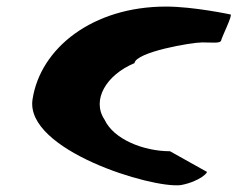

<svg xmlns="http://www.w3.org/2000/svg" viewBox="-20 -574 722 584"><path d="M79 -272C55 -118 441 0 530 -11C589 -22 616 -52 608 -52L497 -114C417 -114 326 -150 298 -210C258 -270 303 -346 389 -382C394 -416 562 -445 595 -445C629 -445 651 -441 653 -452C655 -462 689 -530 681 -530C681 -530 569 -554 485 -554C262 -554 103 -428 79 -272Z"/></svg>

Font: Ampere
Style: SuExtIta
Weight: 400
Version: Version 1